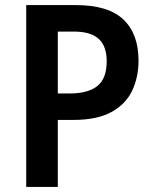

<svg xmlns="http://www.w3.org/2000/svg" viewBox="-20 -734 605 754"><path d="M278 -714Q405 -714 464.5 -657.5Q524 -601 524 -496Q524 -431 499 -378Q474 -325 417.5 -294Q361 -263 268 -263H207V0H83V-714ZM270 -610H207V-367H255Q325 -367 362 -396Q399 -425 399 -493Q399 -553 367.5 -581.5Q336 -610 270 -610Z"/></svg>

Font: Noto Sans Arabic UI SmCn SmBd
Style: Regular
Weight: 600
Width: 4
Designer: Monotype Design Team, Nadine Chahine and Nizar Qandah
Foundry: Monotype Imaging Inc.
Version: Version 2.010; ttfautohint (v1.8.4.7-5d5b)